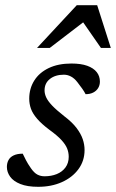

<svg xmlns="http://www.w3.org/2000/svg" viewBox="-20 -709 446 739"><path d="M67.5 -117.5Q74 -104.5 80.2 -92Q86.5 -79.5 99 -61.5Q111.5 -43.5 124 -37Q136.5 -30.5 151.5 -30.5Q177.5 -30.5 198.5 -39Q219.5 -47.5 232 -64.5Q244.5 -81.5 244.5 -105.5Q244.5 -122 238.5 -137.2Q232.5 -152.5 216.5 -170Q200.5 -187.5 170 -209.5Q140 -232 123 -251.8Q106 -271.5 99.2 -290.2Q92.5 -309 92.5 -329Q92.5 -368 111.8 -398.8Q131 -429.5 167.5 -447Q204 -464.5 255 -464.5Q291.5 -464.5 315.8 -455.8Q340 -447 352.2 -431.5Q364.5 -416 364.5 -395Q364.5 -381 357.8 -370Q351 -359 338.8 -352.8Q326.5 -346.5 309.5 -346.5Q304 -357 297 -367Q290 -377 278 -392.5Q266.5 -407.5 253.2 -414.5Q240 -421.5 226 -421.5Q193 -421.5 172.2 -405.2Q151.5 -389 151.5 -361Q151.5 -348 157.8 -334.2Q164 -320.5 180.2 -303.2Q196.5 -286 227 -262Q258 -238.5 274.8 -216.2Q291.5 -194 298.5 -173.2Q305.5 -152.5 305.5 -131.5Q305.5 -90 282 -58Q258.5 -26 218.2 -8Q178 10 127 10Q85 10 58.2 -0.8Q31.5 -11.5 19 -29Q6.5 -46.5 6.5 -66.5Q6.5 -81.5 12.8 -93Q19 -104.5 32.8 -111Q46.5 -117.5 67.5 -117.5ZM122.5 -524.5 275.5 -689H354L406.5 -524.5H368.5L294.5 -631H310.5L171.5 -524.5Z"/></svg>

Font: Newsreader
Style: Italic
Weight: 400
Italic angle: -17°
Designer: Hugues Gentile
Foundry: Production Type
Version: Version 1.003